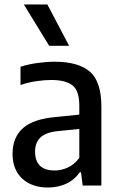

<svg xmlns="http://www.w3.org/2000/svg" viewBox="-20 -828 532 857"><path d="M194 9Q122 9 79 -31Q36 -71 36 -141.5Q36 -214.5 82.5 -256Q129 -297.5 232 -306L334 -316.5V-356Q334 -423 303.5 -447Q273 -471 208.5 -471Q179 -471 142.8 -465.8Q106.5 -460.5 71.5 -448.5V-530Q105 -541 146.5 -546.8Q188 -552.5 224.5 -552.5Q329 -552.5 380.8 -508.5Q432.5 -464.5 432.5 -351V0H349L341.5 -59H336Q312 -24.5 275 -7.8Q238 9 194 9ZM136.5 -152Q136.5 -67 224 -67Q252 -67 281.2 -79.5Q310.5 -92 334 -123.5V-252.5L240.5 -243Q186 -238 161.2 -215Q136.5 -192 136.5 -152ZM199.5 -623.5 86.5 -808H191.5L288.5 -623.5Z"/></svg>

Font: Encode Sans SmCnd Md
Style: Regular
Weight: 500
Width: 4
Designer: Multiple Designers
Foundry: Impallari Type
Version: Version 3.002; ttfautohint (v1.8.3) -l 8 -r 50 -G 200 -x 14 